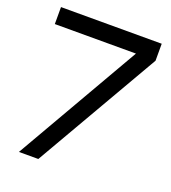

<svg xmlns="http://www.w3.org/2000/svg" viewBox="-129 -797 796 893"><g transform="rotate(20 269.0 -350.0)"><path d="M66.5 0 421.5 -616H20V-700H518.5V-616L162.5 0Z"/></g></svg>

Font: Urbanist Medium
Style: Regular
Weight: 500
Designer: Corey Hu
Foundry: Corey Hu
Version: Version 1.321; ttfautohint (v1.8.4.7-5d5b)